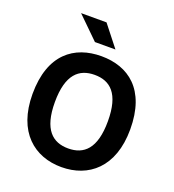

<svg xmlns="http://www.w3.org/2000/svg" viewBox="-168 -1085 1113 1227"><g transform="rotate(20 389.0 -472.0)"><path d="M721 -365C721 -636.5 572 -742 389 -742C206 -742 56.5 -636.5 56.5 -365C56.5 -105.5 206 12 389 12C572 12 721 -105.5 721 -365ZM171.5 -956 318 -812.5H457.5L344.5 -956ZM208.5 -365C208.5 -553 283.5 -615 389 -615C495 -615 569 -553 569 -365C569 -177.5 495 -115 389 -115C283.5 -115 208.5 -177.5 208.5 -365Z"/></g></svg>

Font: Monaspace Neon Wide
Style: Bold
Weight: 700
Width: 7
Designer: Riley Cran & the Lettermatic Team
Foundry: Lettermatic
Version: Version 1.000 (Monaspace Neon)